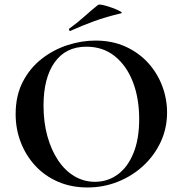

<svg xmlns="http://www.w3.org/2000/svg" viewBox="-20 -815 806 847"><path d="M366 12Q294 12 235.5 -13.5Q177 -39 135.5 -84Q94 -129 71.5 -187.5Q49 -246 49 -312Q49 -393 80.5 -454Q112 -515 164 -555.5Q216 -596 278 -616Q340 -636 401 -636Q475 -636 533.5 -609.5Q592 -583 633 -538Q674 -493 695.5 -436Q717 -379 717 -319Q717 -249 689 -189Q661 -129 612.5 -84Q564 -39 500.5 -13.5Q437 12 366 12ZM399 -13Q455 -13 499 -45Q543 -77 568.5 -139Q594 -201 594 -290Q594 -382 566 -454Q538 -526 486 -567.5Q434 -609 361 -609Q270 -609 221 -540Q172 -471 172 -349Q172 -276 189 -214.5Q206 -153 236.5 -107.5Q267 -62 308.5 -37.5Q350 -13 399 -13ZM291 -679Q287 -677 285 -682.5Q283 -688 286 -689Q322 -715 352 -742Q382 -769 412 -793Q416 -797 435.5 -792.5Q455 -788 476.5 -780Q498 -772 510.5 -765Q523 -758 513 -756Q446 -740 394 -721Q342 -702 291 -679Z"/></svg>

Font: Cormorant Garamond Light
Style: Regular
Weight: 300
Designer: Christian Thalmann (Catharsis Fonts)
Foundry: Catharsis Fonts
Version: Version 4.001